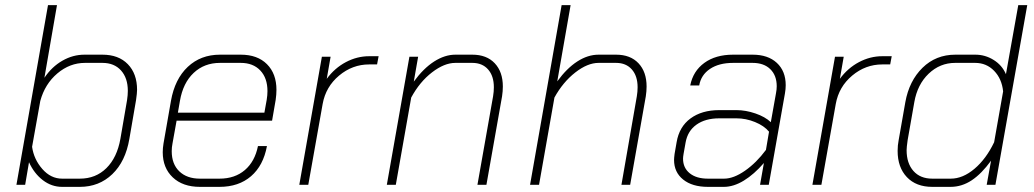

<svg xmlns="http://www.w3.org/2000/svg" viewBox="-20 -720 4028 748"><path d="M93 -88 78 0H44L167 -700H202L153 -417Q182 -460 223 -483.5Q264 -507 309 -507H379Q442 -507 478 -470Q514 -433 514 -370Q514 -358 510 -330L484 -179Q469 -91 417.5 -41.5Q366 8 291 8H222Q181 8 147 -18Q113 -44 93 -88ZM291 -24Q353 -24 394.5 -65Q436 -106 449 -179L475 -330Q478 -350 478 -366Q478 -416 451.5 -445.5Q425 -475 379 -475H311Q252 -475 203.5 -434Q155 -393 137 -327L105 -148Q112 -99 145 -61.5Q178 -24 222 -24Z M614 -127Q614 -143 617 -161L646 -327Q661 -412 711.5 -459.5Q762 -507 837 -507H918Q983 -507 1020 -470Q1057 -433 1057 -370Q1057 -352 1054 -331L1040 -250H668L652 -161Q649 -146 649 -131Q649 -81 678.5 -52.5Q708 -24 759 -24H835Q895 -24 934 -57.5Q973 -91 985 -151H1020Q1006 -75 958 -33.5Q910 8 835 8H759Q692 8 653 -29Q614 -66 614 -127ZM1010 -281 1019 -331Q1022 -349 1022 -365Q1022 -416 994 -445.5Q966 -475 918 -475H837Q776 -475 734.5 -436Q693 -397 681 -327L673 -281Z M1234 -499H1268L1253 -413Q1284 -455 1327.5 -478Q1371 -501 1418 -501H1455L1449 -469H1418Q1353 -469 1301 -425.5Q1249 -382 1237 -315L1181 0H1146Z M1575 -499H1609L1592 -402Q1630 -454 1671.5 -480.5Q1713 -507 1754 -507H1820Q1876 -507 1907.5 -473.5Q1939 -440 1939 -383Q1939 -365 1936 -345L1875 0H1840L1901 -345Q1904 -363 1904 -380Q1904 -424 1881.5 -449.5Q1859 -475 1820 -475H1754Q1711 -475 1663 -438Q1615 -401 1582 -340L1522 0H1487Z M2168 -700H2203L2151 -403Q2188 -454 2229 -480.5Q2270 -507 2312 -507H2380Q2436 -507 2467.5 -473.5Q2499 -440 2499 -383Q2499 -365 2496 -345L2435 0H2401L2461 -345Q2464 -363 2464 -380Q2464 -424 2441.5 -449.5Q2419 -475 2380 -475H2312Q2269 -475 2221 -437.5Q2173 -400 2140 -340L2080 0H2045Z M2606 -97Q2606 -104 2608 -120L2616 -166Q2626 -226 2670 -258.5Q2714 -291 2782 -291H2849Q2885 -291 2923 -278Q2961 -265 2983 -244L3003 -356Q3006 -371 3006 -384Q3006 -426 2981 -450.5Q2956 -475 2912 -475H2836Q2781 -475 2746 -451.5Q2711 -428 2704 -387H2669Q2680 -443 2724 -475Q2768 -507 2836 -507H2912Q2972 -507 3006.5 -475Q3041 -443 3041 -388Q3041 -373 3038 -356L2975 0H2941L2956 -85Q2918 -41 2878 -16.5Q2838 8 2800 8H2738Q2677 8 2641.5 -20.5Q2606 -49 2606 -97ZM2801 -24Q2838 -24 2882.5 -55Q2927 -86 2964 -136L2976 -207Q2957 -230 2921.5 -244.5Q2886 -259 2849 -259H2782Q2728 -259 2693.5 -234.5Q2659 -210 2651 -165L2643 -120Q2641 -108 2641 -102Q2641 -66 2667 -45Q2693 -24 2738 -24Z M3233 -499H3267L3252 -413Q3283 -455 3326.5 -478Q3370 -501 3417 -501H3454L3448 -469H3417Q3352 -469 3300 -425.5Q3248 -382 3236 -315L3180 0H3145Z M3477 -132Q3477 -154 3481 -174L3507 -322Q3522 -405 3574 -456Q3626 -507 3702 -507H3780Q3818 -507 3851 -486.5Q3884 -466 3899 -431L3947 -700H3982L3858 0H3824L3841 -94Q3804 -43 3765.5 -17.5Q3727 8 3683 8H3612Q3549 8 3513 -30Q3477 -68 3477 -132ZM3684 -24Q3731 -24 3776.5 -62.5Q3822 -101 3853 -166L3888 -364Q3883 -413 3853 -444Q3823 -475 3779 -475H3701Q3642 -475 3598 -433Q3554 -391 3542 -322L3516 -174Q3512 -146 3512 -135Q3512 -84 3538.5 -54Q3565 -24 3612 -24Z"/></svg>

Font: Bai Jamjuree ExtraLight
Style: Italic
Weight: 275
Italic angle: -10°
Version: Version 1.000; ttfautohint (v1.6)